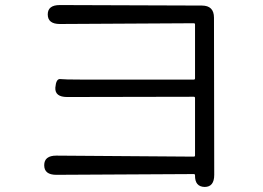

<svg xmlns="http://www.w3.org/2000/svg" viewBox="-20 -717 1040 760"><path d="M790 23Q751 22 752 -23Q752 -28 747 -28L203 -25Q155 -25 155 -63Q155 -101 203 -101L747 -97Q752 -97 752 -102V-329Q752 -334 747 -334L246 -333Q197 -333 199 -370Q202 -406 218.5 -404Q235 -402 301 -402H747Q752 -402 752 -407V-620Q752 -625 747 -625L217 -622Q169 -622 169 -660Q169 -697 217 -697L779 -695Q827 -695 827 -647L828 -25Q828 23 790 23Z"/></svg>

Font: Resource Han Rounded JP Normal
Style: Regular
Weight: 350
Designer: Cyano Hao (round all glyphs); Ryoko NISHIZUKA 西塚涼子 (kana, bopomofo & ideographs); Paul D. Hunt (Latin, Greek & Cyrillic)
Foundry: Cyano Hao
Version: 0.990